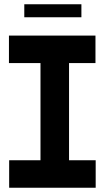

<svg xmlns="http://www.w3.org/2000/svg" viewBox="-20 -881 491 901"><path d="M23 0V-129H170V-585H22V-714H428V-585H304V-129H429V0ZM94 -800V-861H362V-800Z"/></svg>

Font: Foldit Thin SemiBold
Style: Regular
Weight: 600
Version: Version 1.003